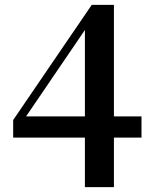

<svg xmlns="http://www.w3.org/2000/svg" viewBox="-20 -767 624 787"><path d="M328 -290V-644L87 -290ZM560 -203H447V0H328V-203H34V-275L356 -747H447V-290H560Z"/></svg>

Font: Source Han Serif JP
Style: Bold
Weight: 700
Designer: Ryoko NISHIZUKA  (kana & ideographs); Frank Grießhammer (Latin, Greek & Cyrillic); Wenlong ZHANG  (bopomofo); Sandoll Co
Foundry: Adobe Systems Incorporated
Version: Version 1.000;PS 1;hotconv 16.6.53;makeotf.lib2.5.65590